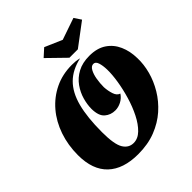

<svg xmlns="http://www.w3.org/2000/svg" viewBox="-245 -1073 1258 1258"><g transform="rotate(-45 383.5 -444.0)"><path d="M310 22Q173 22 99.5 -47.5Q26 -117 26 -253Q26 -346 54 -427.5Q82 -509 134 -570Q186 -631 257.5 -665.5Q329 -700 416 -700Q432 -700 449 -698.5Q466 -697 485 -692Q398 -673 345 -620.5Q292 -568 268 -476.5Q244 -385 244 -248Q244 -136 269.5 -93.5Q295 -51 341 -51Q381 -51 415 -84Q449 -117 476 -170.5Q503 -224 521.5 -286.5Q540 -349 549.5 -409Q559 -469 558 -514Q557 -553 548.5 -579Q540 -605 520 -605Q500 -605 486.5 -580.5Q473 -556 467 -520Q461 -484 461 -448Q463 -412 473.5 -380.5Q484 -349 508 -342Q490 -315 462.5 -301Q435 -287 407 -287Q365 -287 334.5 -313Q304 -339 303 -404Q303 -444 315.5 -488.5Q328 -533 356 -572.5Q384 -612 429.5 -636.5Q475 -661 539 -661Q610 -661 656.5 -630Q703 -599 726.5 -546Q750 -493 751 -427Q753 -369 736.5 -307Q720 -245 685 -186.5Q650 -128 597 -81Q544 -34 472.5 -6Q401 22 310 22ZM438 -744 317 -862 370 -910 490 -858 641 -910 673 -862 516 -744Z"/></g></svg>

Font: Sansita Swashed Black
Style: Regular
Weight: 900
Designer: Pablo Cosgaya
Foundry: Omnibus-Type
Version: Version 1.003; ttfautohint (v1.8.3)